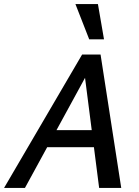

<svg xmlns="http://www.w3.org/2000/svg" viewBox="-32 -927 688 947"><path d="M457 0 380 -601H419L91 0H-12L373 -658H464L566 0ZM142 -201 189 -285H461L485 -201ZM408 -733 340 -907H451L481 -733Z"/></svg>

Font: Ysabeau Office SemiBold
Style: Italic
Weight: 600
Italic angle: -12°
Designer: Christian Thalmann (Catharsis Fonts)
Version: Version 2.001;gftools[0.9.30]; featfreeze: tnum,lnum,ss02